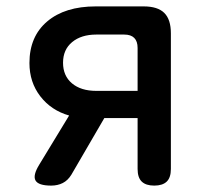

<svg xmlns="http://www.w3.org/2000/svg" viewBox="-20 -570 640 600"><path d="M140 10Q100 10 91 -6Q82 -22 103 -56L196 -209Q140 -225 106 -269Q72 -313 72 -373Q72 -456 127.5 -503Q183 -550 279 -550H429Q473 -550 493.5 -529.5Q514 -509 514 -466V-42Q514 -15 501 -2.5Q488 10 462 10Q436 10 423 -2.5Q410 -15 410 -42V-201H306L203 -24Q192 -6 176 2Q160 10 140 10ZM410 -420Q410 -441 399.5 -451.5Q389 -462 368 -462H281Q234 -462 205.5 -438.5Q177 -415 177 -374Q177 -333 205 -309.5Q233 -286 281 -286H410Z"/></svg>

Font: Maple Mono Medium
Style: Regular
Weight: 500
Monospace: yes
Designer: subframe7536
Version: Version 7.000